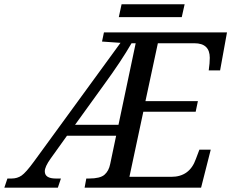

<svg xmlns="http://www.w3.org/2000/svg" viewBox="-82 -863 1064 883"><path d="M-62 0 -47.9 -42H-28.8Q-2.4 -42 17.3 -55.7Q37.1 -69.3 74.2 -120.1L472.2 -666L387.2 -671.9L396 -713.9H961.9L930.2 -539.1H877.9Q882.8 -573.2 882.8 -597.2Q882.8 -664.1 812 -664.1H644L586.9 -397.9H828.1L817.9 -349.1H577.1L513.2 -49.8H706.1Q790 -49.8 818.8 -131.8L835 -174.8H887.2L842.8 0H307.1L314.9 -42H328.1Q378.4 -42 398.4 -59.3Q418.5 -76.7 424.8 -108.9L452.1 -238.8H226.1L150.9 -133.8Q124 -96.2 124 -75.2Q124 -42 174.8 -42H198.2L184.1 0ZM542 -664.1H522.9Q475.6 -582 396 -473.1L263.2 -289.1H462.9ZM753.9 -784.2H464.4L477.1 -843.3H767.1Z"/></svg>

Font: Droid Serif
Style: Italic
Weight: 400
Italic angle: -12°
Designer: Monotype Design team
Foundry: Monotype Imaging Inc.
Version: Version 1.03